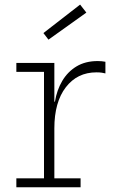

<svg xmlns="http://www.w3.org/2000/svg" viewBox="-20 -796 488 816"><path d="M211 -38H322.5V0H49.5V-38H167V-490.5H49.5V-528.5H211ZM428 -484Q420.5 -486 411.8 -487.2Q403 -488.5 390 -488.5Q308.5 -488.5 259.8 -425.2Q211 -362 211 -250.5L199 -364H213.5Q221.5 -413 244.5 -452Q267.5 -491 305.2 -513.8Q343 -536.5 395 -536.5Q404.5 -536.5 411.8 -535.8Q419 -535 428 -533.5ZM320.5 -776.5 347 -742.5 186 -627.5 164.5 -655.5Z"/></svg>

Font: Hepta Slab Light
Style: Regular
Weight: 300
Designer: Michael LaGattuta
Foundry: Michael LaGattuta
Version: Version 1.102